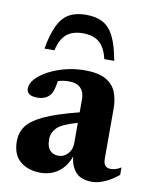

<svg xmlns="http://www.w3.org/2000/svg" viewBox="-79 -735 640 808"><g transform="rotate(10 241.0 -331.0)"><path d="M369.5 13Q322 13 299.5 -12.2Q277 -37.5 273.5 -78.5Q257 -33 224.5 -10Q192 13 149.5 13Q96 13 62.2 -15.2Q28.5 -43.5 28.5 -101.5Q28.5 -136.5 48 -164.5Q67.5 -192.5 119.2 -217Q171 -241.5 268 -266V-323.5Q268 -352 251.8 -369.2Q235.5 -386.5 200.5 -386.5Q177.5 -386.5 155 -379.5Q150.5 -352.5 145.8 -338.2Q141 -324 134 -317Q115.5 -296 81 -296Q35.5 -296 35.5 -327.5Q35.5 -348.5 54.5 -369.2Q73.5 -390 105.8 -407Q138 -424 177.8 -434Q217.5 -444 259 -444Q316 -444 348 -426.5Q380 -409 393 -378Q406 -347 406 -306.5V-91.5Q406 -54 437.5 -54Q459 -54 481.5 -68V-36.5Q455 -14 425.2 -0.5Q395.5 13 369.5 13ZM161 -131.5Q161 -99.5 175 -85Q189 -70.5 211.5 -70.5Q235 -70.5 251.5 -89Q268 -107.5 268 -133V-221Q201.5 -202.5 181.2 -181Q161 -159.5 161 -131.5ZM224.5 -596Q179.5 -596 154 -574Q128.5 -552 118 -504.5H75.5Q87 -569.5 105.5 -606.5Q124 -643.5 152.8 -659.2Q181.5 -675 224.5 -675Q267.5 -675 296.2 -659.2Q325 -643.5 343.5 -606.5Q362 -569.5 373.5 -504.5H331Q320.5 -552 295 -574Q269.5 -596 224.5 -596Z"/></g></svg>

Font: Newsreader 16pt
Style: Bold
Weight: 700
Designer: Hugues Gentile
Foundry: Production Type
Version: Version 1.003; ttfautohint (v1.8.3)